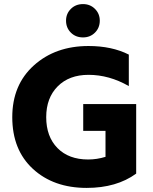

<svg xmlns="http://www.w3.org/2000/svg" viewBox="-20 -911 746 939"><path d="M386 -728Q350 -728 326.5 -751.5Q303 -775 303 -810Q303 -844 326.5 -867.5Q350 -891 386 -891Q421 -891 444.5 -867.5Q468 -844 468 -810Q468 -775 444.5 -751.5Q421 -728 386 -728ZM646 -402V-62Q550 8 404 8Q242 8 141 -85Q40 -178 40 -338Q40 -496 145.5 -591Q251 -686 413 -686Q527 -686 610 -644V-490Q514 -545 413 -545Q318 -545 262 -488.5Q206 -432 206 -338Q206 -243 261 -187Q316 -131 411 -131Q454 -131 496 -144V-271H387V-402Z"/></svg>

Font: Hind Bold
Style: Regular
Weight: 700
Designer: Manushi Parikh, Satya Rajpurohit
Foundry: Indian Type Foundry
Version: Version 1.201;PS 1.0;hotconv 1.0.78;makeotf.lib2.5.61930; tt